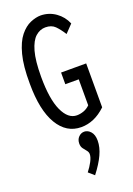

<svg xmlns="http://www.w3.org/2000/svg" viewBox="-170 -693 715 1035"><g transform="rotate(-20 187.5 -176.0)"><path d="M207 10Q122 10 73.5 -71.5Q25 -153 25 -305Q24 -406 41 -470.5Q58 -535 86 -569.5Q114 -604 146 -617.5Q178 -631 206 -631Q253 -630 290.5 -603.5Q328 -577 346 -534L303 -489Q282 -522 262 -542Q242 -562 207 -562Q176 -562 150.5 -539.5Q125 -517 110 -464Q95 -411 95 -319Q95 -191 125.5 -124.5Q156 -58 206 -58Q225 -58 245 -65Q265 -72 281 -88V-237H204V-304H348V-52Q314 -20 279 -5Q244 10 207 10ZM187 279 155 251Q174 227 186.5 203Q199 179 199 162Q199 150 190.5 140Q182 130 173.5 118.5Q165 107 165 90Q165 67 179 52.5Q193 38 212 38Q232 38 248 56Q264 74 264 108Q264 146 244.5 188Q225 230 187 279Z"/></g></svg>

Font: Inconsolata Condensed Medium
Style: Regular
Weight: 500
Width: 3
Monospace: yes
Designer: Raph Levien, Cyreal, Brenton Simpson
Foundry: Raph Levien, Cyreal, Google
Version: Version 3.100; ttfautohint (v1.8.4.7-5d5b)